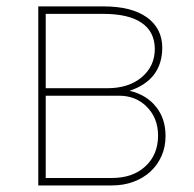

<svg xmlns="http://www.w3.org/2000/svg" viewBox="-20 -565 590 585"><path d="M321 0H96.6V-545.5H295.5Q381 -545.5 427.6 -512.1Q474.4 -478.3 474.4 -419Q473.7 -321.7 375 -288.4Q426.8 -275.9 455.3 -239.7Q484.4 -203.8 484.4 -150.6Q484.4 -117.5 472.3 -90Q460.2 -62.5 438.6 -42.4Q416.9 -22.4 386.9 -11.2Q356.9 0 321 0ZM321 -22.7Q384.9 -22.7 422.9 -58.2Q461.6 -93.8 461.6 -152Q461.6 -204.5 427.9 -239Q394.5 -273.4 342.3 -273.4H119.3V-22.7ZM306.8 -296.2Q371.8 -296.2 411.6 -329.5Q451.7 -363.3 451.7 -416.2Q451.3 -468.4 411.4 -495.6Q371.4 -522.7 295.5 -522.7H119.3V-296.2Z"/></svg>

Font: Linik Sans Thin
Style: Regular
Weight: 100
Designer: Fonts by Rasmus Andersson / Changes by Cristiano Sobral with parts from Marc Monis
Foundry: rsms
Version: Version 3.020; ttfautohint (v1.6)